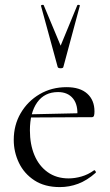

<svg xmlns="http://www.w3.org/2000/svg" viewBox="-20 -750 448 782"><path d="M223.8 12Q162 12 120.1 -15.4Q78.2 -42.8 57.1 -86.9Q36 -131 36 -180.2Q36 -240.8 64.4 -289.3Q92.8 -337.8 141.5 -366.4Q190.2 -395 251.2 -395Q306 -395 335.4 -368.5Q364.8 -342 364.8 -296Q364.8 -285 362.8 -278.8Q360.8 -272.6 353 -272.6H294.6Q299 -322 277.6 -348.5Q256.2 -375 216.6 -375Q161.4 -375 131.6 -333.1Q101.8 -291.2 101.8 -219Q101.8 -162.2 120.2 -118.2Q138.6 -74.2 174.2 -48.8Q209.8 -23.4 259.4 -23.4Q285 -23.4 312.1 -31.2Q339.2 -39 362.8 -56.2Q364.8 -58.2 368.3 -53.8Q371.8 -49.4 369.8 -46.4Q334.4 -15 298.3 -1.5Q262.2 12 223.8 12ZM84.4 -271.4 83.4 -284 311.2 -289V-272.6ZM147 -726Q146 -729 151.5 -730Q157 -731 158 -729L227 -564L295 -729Q296.2 -731 301.6 -730Q307 -729 305 -726L238 -477Q237 -472 227 -472Q217 -472 215 -477Z"/></svg>

Font: Cormorant Light
Style: Regular
Weight: 300
Designer: Christian Thalmann (Catharsis Fonts)
Foundry: Catharsis Fonts
Version: Version 4.000